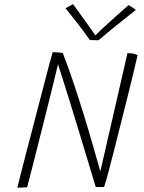

<svg xmlns="http://www.w3.org/2000/svg" viewBox="-20 -884 681 909"><path d="M108.5 2.5Q104.5 3 95.8 3.5Q87 4 77.8 4.2Q68.5 4.5 62 4.5Q65 -8 76 -51.5Q87 -95 103.2 -157.2Q119.5 -219.5 137.8 -289.8Q156 -360 173.5 -427Q191 -494 204.5 -545.5Q210.5 -567.5 215.2 -585.8Q220 -604 223.8 -617Q227.5 -630 229.5 -637Q235 -637 242 -636.5Q249 -636 256.2 -635.5Q263.5 -635 269.2 -634.2Q275 -633.5 277.5 -632.5Q303 -567 328.5 -490.8Q354 -414.5 377.8 -337.2Q401.5 -260 421.2 -191.2Q441 -122.5 455 -72.5L583.5 -632.5Q591.5 -632.5 598.5 -631.8Q605.5 -631 611.5 -629.8Q617.5 -628.5 622.5 -626.8Q627.5 -625 631.5 -623Q623.5 -587.5 611 -536.2Q598.5 -485 583.8 -425.5Q569 -366 553.5 -305Q538 -244 524 -188Q510 -132 498.5 -89Q494 -72 490 -57.2Q486 -42.5 482.8 -31Q479.5 -19.5 476.8 -11.2Q474 -3 472.5 1Q465 1.5 459.5 1.5Q454 1.5 449.5 1.5Q445 1.5 441 1.5Q437 1.5 433 1Q428 -16 415 -59.2Q402 -102.5 384.2 -161.2Q366.5 -220 346.8 -284.5Q327 -349 308.5 -409Q290 -469 275.8 -514.2Q261.5 -559.5 254.5 -579.5Q251 -563.5 240.2 -519.5Q229.5 -475.5 214.5 -415.5Q199.5 -355.5 183 -290Q166.5 -224.5 151.2 -164Q136 -103.5 124.5 -59Q113 -14.5 108.5 2.5ZM589 -860Q593 -857.5 597.8 -854.5Q602.5 -851.5 607.2 -848.5Q612 -845.5 616 -842.5Q620 -839.5 623 -837Q549.5 -779 507.5 -744.5Q465.5 -710 446.5 -693.5Q440 -693.5 432.5 -693.8Q425 -694 418 -694.2Q411 -694.5 405.5 -694.5Q381 -729 351.2 -767.8Q321.5 -806.5 290 -845Q295.5 -847.5 301.8 -851Q308 -854.5 314.2 -858Q320.5 -861.5 325.5 -864.5Q339 -846 356.8 -821.8Q374.5 -797.5 391.2 -773.8Q408 -750 420 -733.2Q432 -716.5 434 -713H428Q444 -729.5 473.2 -756.5Q502.5 -783.5 534.2 -811.8Q566 -840 589 -860Z"/></svg>

Font: Grandstander Thin
Style: Italic
Weight: 100
Italic angle: -15°
Designer: Tyler Finck
Foundry: Etcetera Type Co
Version: Version 1.200